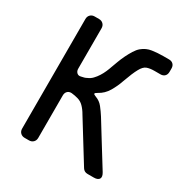

<svg xmlns="http://www.w3.org/2000/svg" viewBox="-162 -829 921 959"><g transform="rotate(30 298.0 -350.0)"><path d="M77 -34V-666Q77 -681 86.5 -690.5Q96 -700 111 -700H136Q151 -700 160.5 -690.5Q170 -681 170 -666V-433Q170 -419 179 -410.5Q188 -402 202 -406Q221 -409 233 -416Q248 -422 260 -434.5Q272 -447 281.5 -462Q291 -477 298 -493Q305 -509 310 -524Q316 -540 323.5 -560.5Q331 -581 341 -601.5Q351 -622 362.5 -640.5Q374 -659 387 -670Q412 -691 443.5 -695.5Q475 -700 506 -700H540Q555 -700 564 -691Q573 -682 573 -667V-648Q573 -632 564 -623Q555 -614 540 -614H506Q479 -614 462 -607.5Q445 -601 431 -575Q416 -548 396 -492Q385 -459 366 -426.5Q347 -394 315 -377Q302 -370 302 -365.5Q302 -361 316 -356Q341 -347 357.5 -326Q374 -305 388 -283L446 -189Q464 -160 486 -124.5Q508 -89 534 -47Q547 -26 540 -13.5Q533 -1 509 -1H473Q454 -1 444 -17L303 -245Q290 -268 274 -284Q260 -298 241.5 -303.5Q223 -309 203 -311Q188 -312 179 -303Q170 -294 170 -279V-34Q170 -19 160.5 -9.5Q151 0 136 0H111Q96 0 86.5 -9.5Q77 -19 77 -34Z"/></g></svg>

Font: Higure Gothic Medium
Style: Regular
Weight: 500
Designer: Yoshimichi Ohira
Foundry: Positype
Version: Version 1.000